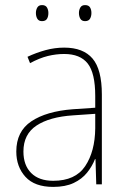

<svg xmlns="http://www.w3.org/2000/svg" viewBox="-20 -724 498 754"><path d="M232 -537Q307 -537 343.5 -494Q380 -451 380 -353V0H358L355 -99H353Q342 -71 322 -46Q302 -21 269.5 -5.5Q237 10 189 10Q116 10 80 -29.5Q44 -69 44 -129Q44 -208 103 -247.5Q162 -287 266 -295L354 -301V-347Q354 -437 324.5 -474.5Q295 -512 232 -512Q200 -512 167.5 -504Q135 -496 98 -476L88 -501Q122 -517 158.5 -527Q195 -537 232 -537ZM267 -271Q175 -265 123.5 -231Q72 -197 72 -129Q72 -75 102.5 -44.5Q133 -14 189 -14Q276 -14 314.5 -71.5Q353 -129 354 -220V-277ZM121 -673Q121 -685 126.5 -694.5Q132 -704 145 -704Q159 -704 164.5 -694.5Q170 -685 170 -673Q170 -659 164.5 -650Q159 -641 145 -641Q132 -641 126.5 -650.5Q121 -660 121 -673ZM290 -673Q290 -685 295.5 -694.5Q301 -704 314 -704Q328 -704 333.5 -695Q339 -686 339 -673Q339 -660 333.5 -650.5Q328 -641 314 -641Q301 -641 295.5 -650.5Q290 -660 290 -673Z"/></svg>

Font: Noto Sans SemiCondensed Thin
Style: Regular
Weight: 100
Width: 4
Designer: Monotype Design Team
Foundry: Monotype Imaging Inc.
Version: Version 2.013; ttfautohint (v1.8.4.7-5d5b)